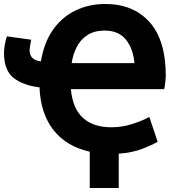

<svg xmlns="http://www.w3.org/2000/svg" viewBox="-22 -745 892 967"><path d="M805 -296Q808 -310 810.5 -331Q813 -352 813 -361Q813 -543 731 -634Q649 -725 508 -725Q427 -725 359 -692.5Q291 -660 245.5 -596Q200 -532 184 -436Q127 -442 127 -493Q127 -498 129 -511Q131 -524 135 -545L13 -562Q6 -543 2 -518Q-2 -493 -2 -479Q-2 -391 46 -353Q94 -315 177 -305Q182 -174 247 -90.5Q312 -7 430 19V202H576V29Q645 24 696 4Q747 -16 772 -31L730 -156Q700 -139 647.5 -121.5Q595 -104 539 -104Q448 -104 396 -151Q344 -198 335 -296ZM339 -427Q345 -469 363.5 -506.5Q382 -544 417 -567.5Q452 -591 506 -591Q575 -591 612 -545.5Q649 -500 655 -427Z"/></svg>

Font: Repo Bold
Style: Bold
Weight: 700
Designer: Stefan Peev
Foundry: Context Ltd
Version: Version 1.502